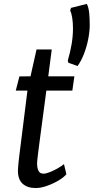

<svg xmlns="http://www.w3.org/2000/svg" viewBox="-20 -943 474 971"><path d="M372.3 -609.1 325.5 -625.8 322.9 -637.2Q335.7 -680.1 342.4 -720.9Q349.1 -761.7 349.1 -798.5Q349.1 -828 345.2 -853Q341.4 -878 334.8 -888.4L338.9 -903.1L419.2 -923.3Q428.6 -904 431.2 -876.2Q433.8 -848.4 433.8 -813.1Q433.2 -779.1 425.4 -741.3Q417.6 -703.5 404 -668.8Q390.4 -634.2 372.3 -609.1ZM160.8 8Q118.8 8 94.8 -13.5Q70.7 -35 70.7 -79.5Q70.7 -85.8 71.5 -95.7Q72.2 -105.5 73.5 -118.8Q74.7 -132.2 76.7 -148.5L118.8 -484.9H59.8L78.2 -556.6L134.3 -557L164.8 -693H241.7L224.1 -557H356.1L345.9 -484.9H214.4Q202.7 -397.4 194.6 -335.7Q186.5 -274.1 181 -233.3Q175.6 -192.5 172.7 -168.6Q169.8 -144.7 168.6 -133Q167.5 -121.4 167.5 -117Q167.5 -94.3 174.5 -79.5Q181.4 -64.7 200 -64.7Q212.2 -64.7 232 -72.5Q251.8 -80.3 271.5 -91.5Q291.3 -102.7 303.5 -112.9L315.8 -61.9Q303.1 -46.4 276.2 -30.3Q249.2 -14.2 217.8 -3.1Q186.4 8 160.8 8Z"/></svg>

Font: Merriweather Sans Variable Regular
Style: Italic
Weight: 300
Italic angle: -8°
Designer: Eben Sorkin
Foundry: Eben Sorkin
Version: Version 2.001